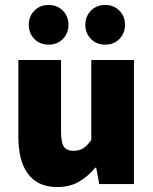

<svg xmlns="http://www.w3.org/2000/svg" viewBox="-20 -742 618 774"><path d="M176 -562Q141 -562 118.5 -585Q96 -608 96 -642Q96 -676 118.5 -699Q141 -722 176 -722Q211 -722 233.5 -699Q256 -676 256 -642Q256 -608 233.5 -585Q211 -562 176 -562ZM404 -562Q369 -562 346.5 -585Q324 -608 324 -642Q324 -676 346.5 -699Q369 -722 404 -722Q439 -722 461.5 -699Q484 -676 484 -642Q484 -608 461.5 -585Q439 -562 404 -562ZM210 12Q169 12 139.5 -2.5Q110 -17 91 -43.5Q72 -70 63 -107.5Q54 -145 54 -192V-500H226V-214Q226 -166 238 -150Q250 -134 276 -134Q300 -134 315.5 -144Q331 -154 348 -178V-500H520V0H380L368 -66H364Q334 -30 297.5 -9Q261 12 210 12Z"/></svg>

Font: TypoPRO Source Sans Pro
Style: Regular
Weight: 900
Designer: Paul D. Hunt
Foundry: Adobe Systems Incorporated
Version: Version 2.020;PS 2.000;hotconv 1.0.86;makeotf.lib2.5.63406